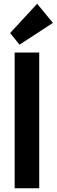

<svg xmlns="http://www.w3.org/2000/svg" viewBox="-20 -1003 302 1023"><path d="M58 0V-723H189V0ZM84 -765 34 -827 178 -983 262 -881Z"/></svg>

Font: Outfit Thin SemiBold
Style: Regular
Weight: 600
Version: Version 1.100;gftools[0.9.27]